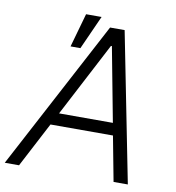

<svg xmlns="http://www.w3.org/2000/svg" viewBox="-102 -846 844 922"><g transform="rotate(10 320.0 -385.0)"><path d="M52.2 0H-17.4L367.9 -727.3H438.9L582.7 0H513.1L471.6 -219.1H166.9ZM198.2 -278.8H460.6L392 -641H387.4ZM196.7 -605.1 243.3 -770.2H318.9L244.7 -605.1Z"/></g></svg>

Font: Inter Light  BETA
Style: Italic
Weight: 300
Italic angle: 9.39999°
Designer: Rasmus Andersson
Foundry: rsms
Version: Version 3.011;git-f93a4a705